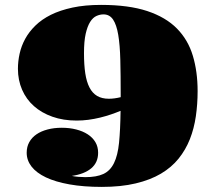

<svg xmlns="http://www.w3.org/2000/svg" viewBox="-20 -730 865 769"><path d="M86.9 -118.2Q86.9 -142.1 97.2 -160.6Q107.4 -179.2 126 -191.9Q144.5 -204.6 170.4 -211.4Q196.3 -218.3 227.5 -218.3Q258.8 -218.3 285.4 -211.4Q312 -204.6 331.5 -191.9Q351.1 -179.2 362.1 -160.6Q373 -142.1 373 -118.2Q373 -79.1 345.5 -55.9Q317.9 -32.7 267.6 -25.4Q279.8 -22.9 294.4 -21.7Q309.1 -20.5 321.8 -20.5Q366.7 -20.5 394 -33.2Q421.4 -45.9 436.5 -76.7Q451.7 -107.4 456.8 -158.4Q461.9 -209.5 462.9 -286.1Q445.3 -278.8 424.6 -271.7Q403.8 -264.6 380.9 -259Q357.9 -253.4 334.2 -250.2Q310.5 -247.1 287.1 -247.1Q233.4 -247.1 189.9 -262.5Q146.5 -277.8 115.7 -305.2Q85 -332.5 68.4 -370.8Q51.8 -409.2 51.8 -454.6Q51.8 -484.4 58.6 -515.1Q65.4 -545.9 80.8 -574.2Q96.2 -602.5 121.6 -627.4Q147 -652.3 183.8 -670.7Q220.7 -689 270.5 -699.7Q320.3 -710.4 384.8 -710.4Q495.1 -710.4 569.6 -685.8Q644 -661.1 688.7 -615.7Q733.4 -570.3 752.4 -506.6Q771.5 -442.9 771.5 -365.2Q771.5 -313 764.4 -264.2Q757.3 -215.3 740.5 -172.6Q723.6 -129.9 695.3 -94.7Q667 -59.6 624.5 -34.4Q582 -9.3 523.4 4.6Q464.8 18.6 387.7 18.6Q314.5 18.6 258.3 8.5Q202.1 -1.5 164.1 -19.5Q126 -37.6 106.4 -62.7Q86.9 -87.9 86.9 -118.2ZM416 -334.5Q438 -334.5 463.4 -340.8V-350.6Q463.4 -429.7 461.9 -489.7Q460.4 -549.8 453.6 -590.3Q446.8 -630.9 432.9 -651.6Q418.9 -672.4 394.5 -672.4Q380.4 -672.4 366.2 -666Q352.1 -659.7 341.1 -642.3Q330.1 -625 323.2 -594.7Q316.4 -564.5 316.4 -517.1Q316.4 -470.7 321.5 -436.5Q326.7 -402.3 338.4 -379.6Q350.1 -356.9 369.1 -345.7Q388.2 -334.5 416 -334.5Z"/></svg>

Font: GravitasOne
Style: Regular
Weight: 400
Designer: Riccardo De Franceschi
Foundry: Sorkin Type Co.
Version: Version 1.001